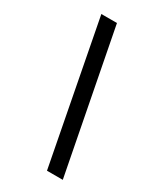

<svg xmlns="http://www.w3.org/2000/svg" viewBox="-191 -790 741 884"><g transform="rotate(30 179.5 -348.0)"><path d="M218 27H302L157 -723H74Z"/></g></svg>

Font: United Sans SemiBold
Style: Italic
Weight: 600
Italic angle: -8°
Designer: Pablo Impallari, Rodrigo Fuenzalida (Modified by Dan O. Williams)
Version: Version 1.000;PS 001.000;hotconv 1.0.88;makeotf.lib2.5.64775